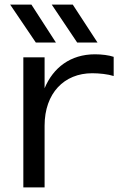

<svg xmlns="http://www.w3.org/2000/svg" viewBox="-20 -811 524 831"><path d="M472 -565C452 -572 420 -576 391 -576C285 -576 210 -518 173 -429V-563H81V0H173V-267C173 -408 258 -494 379 -494C410 -494 447 -490 472 -482ZM295 -791H204L314 -627H402ZM116 -791H24L135 -627H222Z"/></svg>

Font: Bounded Light
Style: Regular
Weight: 300
Designer: Vlad Churkin
Version: Version 3.0